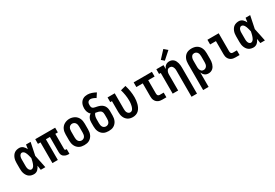

<svg xmlns="http://www.w3.org/2000/svg" viewBox="61 -1981 4877 3408"><g transform="rotate(-30 2500.0 -277.5)"><path d="M220 8Q195 8 169.5 2Q144 -4 123 -18.5Q102 -33 87 -54.5Q72 -76 63 -100Q54 -124 50.5 -149Q47 -174 47 -200V-320Q47 -346 50.5 -371Q54 -396 63 -420Q72 -444 87 -465.5Q102 -487 123 -501.5Q144 -516 169.5 -522Q195 -528 220 -528Q241 -528 260.5 -520.5Q280 -513 295.5 -499.5Q311 -486 323 -468.5Q335 -451 344 -432Q347 -454 350.5 -476Q354 -498 357 -520H451Q437 -456 424.5 -391.5Q412 -327 398 -263Q413 -198 426 -132Q439 -66 453 0H359Q356 -23 352.5 -46Q349 -69 345 -92Q336 -73 324.5 -55Q313 -37 297.5 -22.5Q282 -8 261.5 0Q241 8 220 8ZM220 -88Q238 -88 252.5 -100Q267 -112 276 -127.5Q285 -143 291 -160Q297 -177 302 -194Q307 -211 310.5 -228.5Q314 -246 318 -264Q314 -281 310 -297.5Q306 -314 301 -331Q296 -348 290 -364Q284 -380 275 -395Q266 -410 251.5 -421Q237 -432 220 -432Q208 -432 197.5 -426Q187 -420 180 -410.5Q173 -401 169 -390Q165 -379 162.5 -367Q160 -355 159.5 -343.5Q159 -332 159 -320V-200Q159 -188 159.5 -176.5Q160 -165 162.5 -153Q165 -141 169 -130Q173 -119 180 -109.5Q187 -100 197.5 -94Q208 -88 220 -88Z M926 8Q908 8 891.5 5.5Q875 3 859 -3.5Q843 -10 829.5 -20.5Q816 -31 807 -46Q798 -61 794.5 -77.5Q791 -94 791 -111V-424H709V0H598V-424H546V-520H954V-424H902V-111Q902 -107 903.5 -102Q905 -97 908.5 -94Q912 -91 916.5 -89.5Q921 -88 926 -88H942V8Z M1250 8Q1223 8 1196 3Q1169 -2 1145.5 -15.5Q1122 -29 1104 -49.5Q1086 -70 1075 -94.5Q1064 -119 1059.5 -146Q1055 -173 1055 -200V-320Q1055 -347 1059.5 -374Q1064 -401 1075 -425.5Q1086 -450 1104.5 -470.5Q1123 -491 1146.5 -504Q1170 -517 1196.5 -524Q1223 -531 1250 -531Q1277 -531 1303.5 -524Q1330 -517 1353.5 -504Q1377 -491 1395.5 -470.5Q1414 -450 1425 -425.5Q1436 -401 1440.5 -374Q1445 -347 1445 -320V-200Q1445 -173 1440.5 -146Q1436 -119 1425 -94.5Q1414 -70 1396 -49.5Q1378 -29 1354.5 -15.5Q1331 -2 1304 3Q1277 8 1250 8ZM1250 -88Q1270 -88 1288 -97.5Q1306 -107 1316 -124Q1326 -141 1329.5 -160.5Q1333 -180 1333 -200V-320Q1333 -340 1329.5 -359.5Q1326 -379 1315.5 -396Q1305 -413 1287 -422.5Q1269 -432 1249 -432Q1229 -432 1211.5 -422Q1194 -412 1184 -395.5Q1174 -379 1170.5 -359.5Q1167 -340 1167 -320V-200Q1167 -180 1170.5 -160.5Q1174 -141 1184 -124Q1194 -107 1212 -97.5Q1230 -88 1250 -88Z M1750 8Q1723 8 1696 3Q1669 -2 1645.5 -15.5Q1622 -29 1604 -49.5Q1586 -70 1575 -94.5Q1564 -119 1559.5 -146Q1555 -173 1555 -200V-279Q1555 -300 1558.5 -321Q1562 -342 1571 -361Q1580 -380 1594 -396Q1608 -412 1626 -424Q1611 -435 1600 -451Q1589 -467 1582.5 -485Q1576 -503 1573 -522Q1570 -541 1570 -560Q1570 -583 1574.5 -606.5Q1579 -630 1588.5 -651.5Q1598 -673 1613.5 -691Q1629 -709 1649.5 -721Q1670 -733 1693 -738Q1716 -743 1740 -743Q1784 -743 1827 -728.5Q1870 -714 1909 -692L1854 -608Q1842 -616 1829.5 -622.5Q1817 -629 1804 -634Q1791 -639 1777.5 -643Q1764 -647 1750 -647Q1735 -647 1720 -640.5Q1705 -634 1696 -621Q1687 -608 1684.5 -592.5Q1682 -577 1682 -561Q1682 -545 1685 -529.5Q1688 -514 1698.5 -502.5Q1709 -491 1724 -486Q1739 -481 1754.5 -478Q1770 -475 1785 -472Q1800 -469 1815 -464.5Q1830 -460 1844.5 -454Q1859 -448 1872 -440Q1885 -432 1896.5 -421Q1908 -410 1916.5 -397.5Q1925 -385 1931 -370.5Q1937 -356 1940 -341Q1943 -326 1944 -310Q1945 -294 1945 -279V-200Q1945 -173 1940.5 -146Q1936 -119 1925 -94.5Q1914 -70 1896 -49.5Q1878 -29 1854.5 -15.5Q1831 -2 1804 3Q1777 8 1750 8ZM1750 -88Q1770 -88 1788 -97.5Q1806 -107 1816 -124Q1826 -141 1829.5 -160.5Q1833 -180 1833 -200V-279Q1833 -295 1830.5 -311.5Q1828 -328 1820 -342Q1812 -356 1797.5 -365Q1783 -374 1767.5 -378.5Q1752 -383 1735.5 -385.5Q1719 -388 1703 -392Q1692 -382 1685 -368Q1678 -354 1674 -339.5Q1670 -325 1668.5 -309.5Q1667 -294 1667 -279V-200Q1667 -180 1670.5 -160.5Q1674 -141 1684 -124Q1694 -107 1712 -97.5Q1730 -88 1750 -88Z M2246 8Q2220 8 2194 2Q2168 -4 2146 -18Q2124 -32 2107.5 -52.5Q2091 -73 2081 -97.5Q2071 -122 2067 -148Q2063 -174 2063 -200V-424H2028V-520H2175V-200Q2175 -181 2177.5 -162.5Q2180 -144 2188 -127.5Q2196 -111 2211.5 -99.5Q2227 -88 2246 -88Q2260 -88 2273.5 -95Q2287 -102 2295.5 -114Q2304 -126 2309.5 -139.5Q2315 -153 2319 -167Q2323 -181 2325.5 -195.5Q2328 -210 2330 -224.5Q2332 -239 2332.5 -253.5Q2333 -268 2333 -282Q2333 -340 2323.5 -397.5Q2314 -455 2298 -511L2405 -538Q2424 -476 2434.5 -412Q2445 -348 2445 -284Q2445 -250 2441 -217Q2437 -184 2428.5 -152.5Q2420 -121 2405 -91Q2390 -61 2366.5 -37.5Q2343 -14 2311 -3Q2279 8 2246 8Z M2849 0Q2828 0 2807.5 -3.5Q2787 -7 2768.5 -16Q2750 -25 2735 -40Q2720 -55 2710.5 -74Q2701 -93 2697.5 -113.5Q2694 -134 2694 -155V-424H2563V-520H2937V-424H2806V-155Q2806 -144 2807.5 -134Q2809 -124 2814.5 -115Q2820 -106 2829.5 -101Q2839 -96 2849 -96H2934V0Z M3325 215V-320Q3325 -333 3324 -345.5Q3323 -358 3319.5 -370Q3316 -382 3310.5 -393.5Q3305 -405 3296 -414Q3287 -423 3275 -427.5Q3263 -432 3250 -432Q3237 -432 3225 -427.5Q3213 -423 3204 -414Q3195 -405 3189.5 -393.5Q3184 -382 3180.5 -370Q3177 -358 3176 -345.5Q3175 -333 3175 -320V0H3063V-424H3028V-520H3175V-439Q3182 -458 3193.5 -475Q3205 -492 3221 -504.5Q3237 -517 3256.5 -522.5Q3276 -528 3296 -528Q3320 -528 3342.5 -520Q3365 -512 3382 -495.5Q3399 -479 3409.5 -457.5Q3420 -436 3426 -413.5Q3432 -391 3434.5 -367.5Q3437 -344 3437 -320V215ZM3235 -576 3180 -624 3315 -770 3385 -710Z M3563 215V-320Q3563 -347 3567 -373Q3571 -399 3581.5 -423.5Q3592 -448 3609 -469Q3626 -490 3649 -503.5Q3672 -517 3698 -522.5Q3724 -528 3751 -528Q3778 -528 3804.5 -522.5Q3831 -517 3854.5 -504Q3878 -491 3896 -470.5Q3914 -450 3925 -425Q3936 -400 3940.5 -373.5Q3945 -347 3945 -320V-200Q3945 -176 3942.5 -152Q3940 -128 3933 -105Q3926 -82 3914.5 -61Q3903 -40 3885 -24Q3867 -8 3844 0Q3821 8 3797 8Q3777 8 3757 2.5Q3737 -3 3721 -15.5Q3705 -28 3693.5 -45Q3682 -62 3675 -81V215ZM3751 -88Q3771 -88 3788.5 -98Q3806 -108 3816 -124.5Q3826 -141 3829.5 -160.5Q3833 -180 3833 -200V-320Q3833 -340 3829.5 -359.5Q3826 -379 3816 -395.5Q3806 -412 3788.5 -422Q3771 -432 3751 -432Q3739 -432 3726.5 -428Q3714 -424 3705 -415Q3696 -406 3690 -394.5Q3684 -383 3680.5 -370.5Q3677 -358 3676 -345.5Q3675 -333 3675 -320V-200Q3675 -187 3676 -174.5Q3677 -162 3680.5 -149.5Q3684 -137 3689.5 -125.5Q3695 -114 3704.5 -105Q3714 -96 3726 -92Q3738 -88 3751 -88Z M4349 0Q4328 0 4307.5 -3.5Q4287 -7 4268.5 -16Q4250 -25 4235 -40Q4220 -55 4210.5 -74Q4201 -93 4197.5 -113.5Q4194 -134 4194 -155V-424H4075V-520H4306V-155Q4306 -144 4307.5 -134Q4309 -124 4314.5 -115Q4320 -106 4329.5 -101Q4339 -96 4349 -96H4434V0Z M4720 8Q4695 8 4669.5 2Q4644 -4 4623 -18.5Q4602 -33 4587 -54.5Q4572 -76 4563 -100Q4554 -124 4550.5 -149Q4547 -174 4547 -200V-320Q4547 -346 4550.5 -371Q4554 -396 4563 -420Q4572 -444 4587 -465.5Q4602 -487 4623 -501.5Q4644 -516 4669.5 -522Q4695 -528 4720 -528Q4741 -528 4760.5 -520.5Q4780 -513 4795.5 -499.5Q4811 -486 4823 -468.5Q4835 -451 4844 -432Q4847 -454 4850.5 -476Q4854 -498 4857 -520H4951Q4937 -456 4924.5 -391.5Q4912 -327 4898 -263Q4913 -198 4926 -132Q4939 -66 4953 0H4859Q4856 -23 4852.5 -46Q4849 -69 4845 -92Q4836 -73 4824.5 -55Q4813 -37 4797.5 -22.5Q4782 -8 4761.5 0Q4741 8 4720 8ZM4720 -88Q4738 -88 4752.5 -100Q4767 -112 4776 -127.5Q4785 -143 4791 -160Q4797 -177 4802 -194Q4807 -211 4810.5 -228.5Q4814 -246 4818 -264Q4814 -281 4810 -297.5Q4806 -314 4801 -331Q4796 -348 4790 -364Q4784 -380 4775 -395Q4766 -410 4751.5 -421Q4737 -432 4720 -432Q4708 -432 4697.5 -426Q4687 -420 4680 -410.5Q4673 -401 4669 -390Q4665 -379 4662.5 -367Q4660 -355 4659.5 -343.5Q4659 -332 4659 -320V-200Q4659 -188 4659.5 -176.5Q4660 -165 4662.5 -153Q4665 -141 4669 -130Q4673 -119 4680 -109.5Q4687 -100 4697.5 -94Q4708 -88 4720 -88Z"/></g></svg>

Font: Iosevka Gothic
Style: Bold
Weight: 700
Monospace: yes
Designer: Belleve Invis
Foundry: Belleve Invis
Version: Version 15.5.1; ttfautohint (v1.8.4)